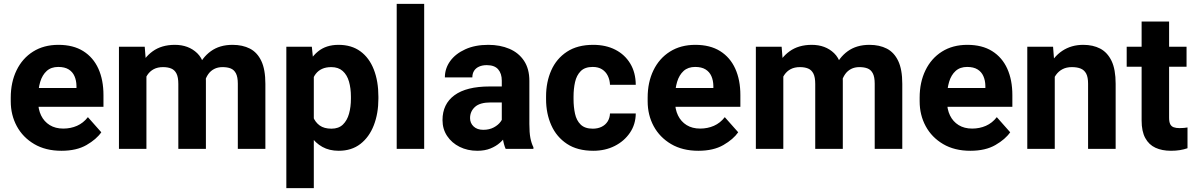

<svg xmlns="http://www.w3.org/2000/svg" viewBox="-20 -770 6181 993"><path d="M297.9 9.8Q215.8 9.8 157 -24.9Q98.1 -59.6 66.9 -117.4Q35.6 -175.3 35.6 -246.1V-265.1Q35.6 -344.7 65.7 -406.5Q95.7 -468.3 151.1 -503.2Q206.5 -538.1 282.2 -538.1Q358.9 -538.1 410.6 -505.6Q462.4 -473.1 488.8 -414.8Q515.1 -356.4 515.1 -278.3V-217.8H96.7V-314.9H375.5V-326.2Q375 -354 365.2 -376.2Q355.5 -398.4 335 -411.1Q314.5 -423.8 281.2 -423.8Q244.6 -423.8 221.7 -403.1Q198.7 -382.3 188 -346.7Q177.2 -311 177.2 -265.1V-246.1Q177.2 -204.6 192.6 -172.9Q208 -141.1 237.3 -123Q266.6 -105 307.1 -105Q345.7 -105 378.4 -119.4Q411.1 -133.8 434.6 -164.1L503.9 -85.9Q479 -49.8 427.5 -20Q376 9.8 297.9 9.8Z M737.3 0H595.2V-528.3H728.5L737.3 -418.5ZM676.3 -280.8Q676.3 -355 699.7 -413.1Q723.1 -471.2 769.5 -504.6Q815.9 -538.1 884.3 -538.1Q955.1 -538.1 1000 -494.9Q1044.9 -451.7 1044.9 -352.5V0H902.3V-335.4Q902.3 -370.6 892.8 -389.4Q883.3 -408.2 865.7 -415.5Q848.1 -422.9 823.2 -422.9Q795.4 -422.9 775.4 -412.4Q755.4 -401.9 742.4 -382.6Q729.5 -363.3 723.4 -337.6Q717.3 -312 717.3 -282.2ZM979 -288.6Q979 -358.9 1001.7 -415.3Q1024.4 -471.7 1070.1 -504.9Q1115.7 -538.1 1182.6 -538.1Q1234.4 -538.1 1272.5 -518.6Q1310.5 -499 1331.5 -454.8Q1352.5 -410.6 1352.5 -336.4V0H1210V-336.9Q1210 -372.1 1200.2 -390.6Q1190.4 -409.2 1173.1 -416Q1155.8 -422.9 1130.9 -422.9Q1106.4 -422.9 1087.9 -413.3Q1069.3 -403.8 1057.1 -386.5Q1044.9 -369.1 1038.6 -345.9Q1032.2 -322.8 1032.2 -295.4Z M1731.9 9.8Q1683.1 9.8 1647.2 -10.3Q1611.3 -30.3 1587.2 -65.9Q1563 -101.6 1548.1 -148.4Q1533.2 -195.3 1525.9 -249.5V-272.9Q1535.6 -349.6 1559.1 -409.4Q1582.5 -469.2 1624.5 -503.7Q1666.5 -538.1 1731 -538.1Q1797.9 -538.1 1843.8 -504.6Q1889.6 -471.2 1913.3 -410.6Q1937 -350.1 1937 -270V-259.8Q1937 -183.1 1913.3 -122.1Q1889.6 -61 1844 -25.6Q1798.3 9.8 1731.9 9.8ZM1460.9 203.1V-528.3H1592.8L1603 -426.8V203.1ZM1694.3 -104.5Q1731.4 -104.5 1753.4 -125.7Q1775.4 -147 1785.2 -182.1Q1794.9 -217.3 1794.9 -259.8V-270Q1794.9 -313.5 1784.9 -348.1Q1774.9 -382.8 1752.4 -402.8Q1730 -422.9 1693.4 -422.9Q1665.5 -422.9 1645.8 -413.8Q1626 -404.8 1613 -387.9Q1600.1 -371.1 1593.5 -346.7Q1586.9 -322.3 1585.4 -291.5V-230.5Q1587.9 -194.8 1599.1 -166.3Q1610.4 -137.7 1633.3 -121.1Q1656.2 -104.5 1694.3 -104.5Z M2173.8 0H2031.7V-750H2173.8Z M2575.2 -353Q2575.2 -389.6 2556.4 -411.4Q2537.6 -433.1 2497.6 -433.1Q2474.6 -433.1 2457.8 -425.5Q2440.9 -418 2431.9 -403.8Q2422.9 -389.6 2422.9 -369.6H2280.8Q2280.8 -416 2308.3 -454.1Q2335.9 -492.2 2386.5 -515.1Q2437 -538.1 2505.4 -538.1Q2566.4 -538.1 2614.5 -517.6Q2662.6 -497.1 2690.2 -455.6Q2717.8 -414.1 2717.8 -352.1V-128.9Q2717.8 -84 2723.1 -56.4Q2728.5 -28.8 2738.8 -8.3V0H2595.2Q2585.4 -22 2580.3 -54.9Q2575.2 -87.9 2575.2 -121.6ZM2593.8 -240.2H2518.1Q2461.9 -240.2 2436.5 -217Q2411.1 -193.8 2411.1 -159.2Q2411.1 -133.3 2429.4 -116Q2447.8 -98.6 2479.5 -98.6Q2510.7 -98.6 2533.9 -111.1Q2557.1 -123.5 2569.8 -141.4Q2582.5 -159.2 2582 -174.3L2620.1 -112.8Q2613.3 -92.8 2599.9 -71.5Q2586.4 -50.3 2565.9 -32Q2545.4 -13.7 2516.4 -2Q2487.3 9.8 2448.7 9.8Q2397.9 9.8 2357.2 -10.5Q2316.4 -30.8 2292.5 -66.7Q2268.6 -102.5 2268.6 -148.9Q2268.6 -231.9 2330.3 -277.3Q2392.1 -322.8 2512.7 -322.8H2593.8Z M3048.3 9.8Q2966.3 9.8 2912.4 -25.9Q2858.4 -61.5 2831.3 -122.1Q2804.2 -182.6 2804.2 -257.3V-271Q2804.2 -345.7 2831.1 -406.2Q2857.9 -466.8 2912.1 -502.4Q2966.3 -538.1 3047.9 -538.1Q3113.3 -538.1 3162.4 -512.9Q3211.4 -487.8 3239.5 -441.4Q3267.6 -395 3268.1 -331.5H3134.8Q3133.8 -356.9 3123.5 -377.9Q3113.3 -398.9 3093.8 -411.4Q3074.2 -423.8 3045.4 -423.8Q3004.9 -423.8 2983.4 -402.1Q2961.9 -380.4 2954.1 -345.5Q2946.3 -310.5 2946.3 -271V-257.3Q2946.3 -216.8 2953.9 -181.9Q2961.4 -147 2983.2 -125.7Q3004.9 -104.5 3045.9 -104.5Q3071.8 -104.5 3091.6 -114.3Q3111.3 -124 3122.6 -141.8Q3133.8 -159.7 3134.8 -183.1H3268.1Q3267.6 -127 3238 -83.5Q3208.5 -40 3159.2 -15.1Q3109.9 9.8 3048.3 9.8Z M3591.8 9.8Q3509.8 9.8 3450.9 -24.9Q3392.1 -59.6 3360.8 -117.4Q3329.6 -175.3 3329.6 -246.1V-265.1Q3329.6 -344.7 3359.6 -406.5Q3389.6 -468.3 3445.1 -503.2Q3500.5 -538.1 3576.2 -538.1Q3652.8 -538.1 3704.6 -505.6Q3756.3 -473.1 3782.7 -414.8Q3809.1 -356.4 3809.1 -278.3V-217.8H3390.6V-314.9H3669.4V-326.2Q3668.9 -354 3659.2 -376.2Q3649.4 -398.4 3628.9 -411.1Q3608.4 -423.8 3575.2 -423.8Q3538.6 -423.8 3515.6 -403.1Q3492.7 -382.3 3481.9 -346.7Q3471.2 -311 3471.2 -265.1V-246.1Q3471.2 -204.6 3486.6 -172.9Q3502 -141.1 3531.2 -123Q3560.5 -105 3601.1 -105Q3639.6 -105 3672.4 -119.4Q3705.1 -133.8 3728.5 -164.1L3797.9 -85.9Q3772.9 -49.8 3721.4 -20Q3669.9 9.8 3591.8 9.8Z M4031.2 0H3889.2V-528.3H4022.5L4031.2 -418.5ZM3970.2 -280.8Q3970.2 -355 3993.7 -413.1Q4017.1 -471.2 4063.5 -504.6Q4109.9 -538.1 4178.2 -538.1Q4249 -538.1 4293.9 -494.9Q4338.9 -451.7 4338.9 -352.5V0H4196.3V-335.4Q4196.3 -370.6 4186.8 -389.4Q4177.2 -408.2 4159.7 -415.5Q4142.1 -422.9 4117.2 -422.9Q4089.4 -422.9 4069.3 -412.4Q4049.3 -401.9 4036.4 -382.6Q4023.4 -363.3 4017.3 -337.6Q4011.2 -312 4011.2 -282.2ZM4272.9 -288.6Q4272.9 -358.9 4295.7 -415.3Q4318.4 -471.7 4364 -504.9Q4409.7 -538.1 4476.6 -538.1Q4528.3 -538.1 4566.4 -518.6Q4604.5 -499 4625.5 -454.8Q4646.5 -410.6 4646.5 -336.4V0H4503.9V-336.9Q4503.9 -372.1 4494.1 -390.6Q4484.4 -409.2 4467 -416Q4449.7 -422.9 4424.8 -422.9Q4400.4 -422.9 4381.8 -413.3Q4363.3 -403.8 4351.1 -386.5Q4338.9 -369.1 4332.5 -345.9Q4326.2 -322.8 4326.2 -295.4Z M4998.5 9.8Q4916.5 9.8 4857.7 -24.9Q4798.8 -59.6 4767.6 -117.4Q4736.3 -175.3 4736.3 -246.1V-265.1Q4736.3 -344.7 4766.4 -406.5Q4796.4 -468.3 4851.8 -503.2Q4907.2 -538.1 4982.9 -538.1Q5059.6 -538.1 5111.3 -505.6Q5163.1 -473.1 5189.5 -414.8Q5215.8 -356.4 5215.8 -278.3V-217.8H4797.4V-314.9H5076.2V-326.2Q5075.7 -354 5065.9 -376.2Q5056.2 -398.4 5035.6 -411.1Q5015.1 -423.8 4981.9 -423.8Q4945.3 -423.8 4922.4 -403.1Q4899.4 -382.3 4888.7 -346.7Q4877.9 -311 4877.9 -265.1V-246.1Q4877.9 -204.6 4893.3 -172.9Q4908.7 -141.1 4938 -123Q4967.3 -105 5007.8 -105Q5046.4 -105 5079.1 -119.4Q5111.8 -133.8 5135.3 -164.1L5204.6 -85.9Q5179.7 -49.8 5128.2 -20Q5076.7 9.8 4998.5 9.8Z M5435.1 0H5293V-528.3H5426.3L5435.1 -415.5ZM5374.5 -280.8Q5374.5 -359.9 5400.6 -417.7Q5426.8 -475.6 5473.6 -506.8Q5520.5 -538.1 5582.5 -538.1Q5632.8 -538.1 5670.2 -518.6Q5707.5 -499 5728.8 -455.1Q5750 -411.1 5750 -336.4V0H5607.4V-336.9Q5607.4 -370.6 5597.7 -389.2Q5587.9 -407.7 5569.3 -415.3Q5550.8 -422.9 5523.4 -422.9Q5496.1 -422.9 5475.6 -412.4Q5455.1 -401.9 5441.4 -382.6Q5427.7 -363.3 5420.9 -337.6Q5414.1 -312 5414.1 -282.2Z M6116.7 -424.8H5807.1V-528.3H6116.7ZM6026.4 -658.7V-161.6Q6026.4 -139.6 6032.2 -127.9Q6038.1 -116.2 6050.3 -111.8Q6062.5 -107.4 6080.6 -107.4Q6093.3 -107.4 6103.8 -108.4Q6114.3 -109.4 6121.6 -110.8V-3.4Q6103.5 2.9 6082.8 6.3Q6062 9.8 6036.1 9.8Q5989.7 9.8 5955.8 -5.9Q5921.9 -21.5 5903.1 -56.2Q5884.3 -90.8 5884.3 -146.5V-658.7Z"/></svg>

Font: Heebo
Style: Bold
Weight: 700
Designer: Oded Ezer
Foundry: Ezer Type House
Version: Version 3.100